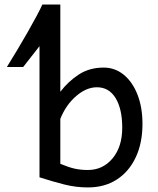

<svg xmlns="http://www.w3.org/2000/svg" viewBox="-20 -801 685 833"><path d="M241.7 -90.3Q277.8 -75.2 304 -69.3Q330.1 -63.5 361.3 -63.5Q426.3 -63.5 468.3 -113.8Q510.3 -164.1 510.3 -246.6Q510.3 -328.1 481.7 -375.2Q453.1 -422.4 400.4 -422.4Q355 -422.4 310.8 -384.5Q266.6 -346.7 241.7 -285.6ZM241.7 -781.2V-402.8Q275.9 -447.8 322 -477.8Q368.2 -507.8 429.7 -507.8Q479 -507.8 517.1 -476.6Q555.2 -445.3 576.7 -390.1Q598.1 -335 598.1 -263.7Q598.1 -180.2 568.8 -118.2Q539.6 -56.2 486.6 -22Q433.6 12.2 361.3 12.2Q309.6 12.2 258.5 -0.7Q207.5 -13.7 151.4 -31.7V-624.5L166.5 -620.1L80.6 -510.3H9.8Q30.8 -543.9 54.4 -583.5Q78.1 -623 100.1 -661.6Q122.1 -700.2 138.9 -731.7Q155.8 -763.2 163.6 -781.2Z"/></svg>

Font: Andika LitF DSA DSG
Style: Regular
Weight: 400
Designer: Victor Gaultney, Annie Olsen, Julie Remington, Don Collingsworth, Eric Hays, Becca Hirsbrunner
Foundry: SIL International
Version: Version 6.200 ; LitF DSA DSG; ttfautohint (v1.8.3.10-c5d8)